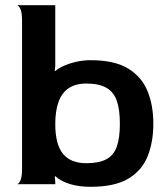

<svg xmlns="http://www.w3.org/2000/svg" viewBox="-20 -710 642 740"><path d="M329 10Q285 10 250 -0.5Q215 -11 193 -31L191 -29L193 -10V0H45Q52 0 58.5 -14Q65 -28 65 -60V-630Q65 -662 58.5 -675.5Q52 -689 45 -690H193V-456L191 -437L193 -436Q204 -446 224.5 -455.5Q245 -465 272.5 -471.5Q300 -478 329 -478Q422 -478 474.5 -445.5Q527 -413 549 -358Q571 -303 571 -233Q571 -164 549.5 -109Q528 -54 475.5 -22Q423 10 329 10ZM313 -81Q361 -81 389.5 -96Q418 -111 430 -144.5Q442 -178 442 -233Q442 -288 430 -322Q418 -356 389.5 -372Q361 -388 313 -388Q271 -388 244.5 -370Q218 -352 205.5 -317Q193 -282 193 -232Q193 -154 222.5 -117.5Q252 -81 313 -81Z"/></svg>

Font: Red Rose SemiBold
Style: Regular
Weight: 600
Designer: Jaikishan Patel
Version: Version 2.000